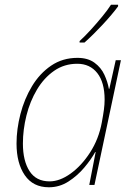

<svg xmlns="http://www.w3.org/2000/svg" viewBox="-20 -783 560 813"><path d="M187 10Q120 10 85 -41Q50 -92 50 -175Q50 -236 66.5 -300Q83 -364 115.5 -418Q148 -472 196.5 -505Q245 -538 308 -538Q352 -538 380 -517.5Q408 -497 422 -466.5Q436 -436 441 -407H443L470 -528H492L380 0H358L385 -139H383Q366 -108 337 -73.5Q308 -39 270 -14.5Q232 10 187 10ZM190 -15Q233 -15 279 -48Q325 -81 361.5 -137.5Q398 -194 411 -264Q417 -296 420 -318.5Q423 -341 423 -361Q423 -434 392 -473.5Q361 -513 307 -513Q252 -513 209 -483Q166 -453 136.5 -403.5Q107 -354 92 -294Q77 -234 77 -175Q77 -102 105 -58.5Q133 -15 190 -15ZM317 -603V-609Q339 -629 364.5 -657Q390 -685 413 -713Q436 -741 450 -763H480V-756Q455 -722 415 -679Q375 -636 338 -603Z"/></svg>

Font: Noto Sans Disp Thin
Style: Italic
Weight: 100
Italic angle: -12°
Designer: Monotype Design Team
Foundry: Monotype Imaging Inc.
Version: Version 2.000;GOOG;noto-source:20170915:90ef993387c0